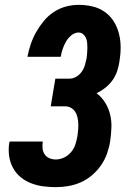

<svg xmlns="http://www.w3.org/2000/svg" viewBox="-20 -763 540 791"><path d="M210 8Q183 8 157 4.5Q131 1 107 -8.5Q83 -18 64 -34Q45 -50 33 -72.5Q21 -95 17.5 -121Q14 -147 18 -174Q19 -176 19 -177Q19 -178 20 -180H156Q156 -179 156 -178.5Q156 -178 156 -178Q154 -164 155.5 -150.5Q157 -137 164.5 -126.5Q172 -116 184 -111Q196 -106 210 -106Q227 -106 244 -114Q261 -122 273 -136.5Q285 -151 290.5 -168Q296 -185 299 -202Q301 -215 302 -228.5Q303 -242 302.5 -255Q302 -268 299 -280.5Q296 -293 289.5 -303Q283 -313 272 -319Q261 -325 248 -325H189L208 -439H266Q281 -439 294.5 -447Q308 -455 317 -468Q326 -481 330 -495.5Q334 -510 337 -524Q338 -535 339 -545.5Q340 -556 340 -566.5Q340 -577 339 -587.5Q338 -598 334 -607Q330 -616 322 -622.5Q314 -629 304 -629Q288 -629 274 -617.5Q260 -606 251.5 -591Q243 -576 238 -560.5Q233 -545 230 -529H93Q98 -555 106.5 -580.5Q115 -606 128.5 -630Q142 -654 160 -676Q178 -698 201.5 -713.5Q225 -729 251.5 -736Q278 -743 304 -743Q333 -743 361 -736.5Q389 -730 411.5 -714Q434 -698 448.5 -675Q463 -652 470 -624.5Q477 -597 477 -568Q477 -539 472 -509Q469 -489 462.5 -469.5Q456 -450 443.5 -432.5Q431 -415 414 -401.5Q397 -388 378 -379Q399 -363 413 -340.5Q427 -318 433.5 -292Q440 -266 439 -238Q438 -210 434 -182Q430 -156 421 -130.5Q412 -105 396.5 -82.5Q381 -60 359.5 -41.5Q338 -23 313 -12Q288 -1 262 3.5Q236 8 210 8Z"/></svg>

Font: Iosevka SS04 Heavy Oblique
Style: Regular
Weight: 900
Italic angle: -9°
Monospace: yes
Designer: Belleve Invis
Foundry: Belleve Invis
Version: Version 19.0.0; ttfautohint (v1.8.4)